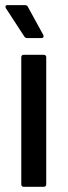

<svg xmlns="http://www.w3.org/2000/svg" viewBox="-20 -720 261 740"><path d="M147.9 0H71.8Q62 0 62 -9.8V-499Q62 -508.8 71.8 -508.8H147.9Q158.2 -508.8 158.2 -499V-9.8Q158.2 0 147.9 0ZM87.9 -692.9 147 -585Q147.9 -584 147.9 -580.1Q147.9 -573.2 139.2 -573.2H85Q77.1 -573.2 73.2 -580.1L2.9 -688L1 -693.8Q1 -700.2 8.8 -700.2H76.2Q85 -700.2 87.9 -692.9Z"/></svg>

Font: Gruenseis Font Medium
Style: Regular
Weight: 500
Designer: Jeremy Tribby
Foundry: Tribby Type
Version: Version 1.408;Glyphs 3.1.2 (3151)